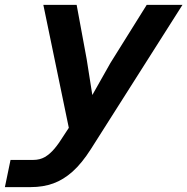

<svg xmlns="http://www.w3.org/2000/svg" viewBox="-77 -574 765 784"><path d="M277 -332 300 -186 374 -317 522 -554H668L294 35Q257 93 219.5 126.5Q182 160 140.5 175Q99 190 49 190H-57L-34 79H59Q86 79 106.5 67Q127 55 145.5 33Q164 11 183 -20L204 -52L100 -554H236Z"/></svg>

Font: Azeret Mono Thin SemiBold
Style: Italic
Weight: 600
Italic angle: -12°
Version: Version 1.002